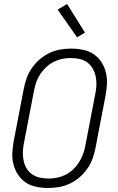

<svg xmlns="http://www.w3.org/2000/svg" viewBox="-20 -924 590 956"><path d="M219 12Q189 12 160 6Q131 0 108 -15.5Q85 -31 69.5 -54.5Q54 -78 47 -106Q40 -134 41.5 -164Q43 -194 49 -225L99 -485Q104 -511 113.5 -537Q123 -563 140 -587Q157 -611 179.5 -630Q202 -649 228 -661Q254 -673 280.5 -677.5Q307 -682 334 -682Q364 -682 393.5 -676Q423 -670 446 -654.5Q469 -639 484.5 -615.5Q500 -592 507 -564Q514 -536 512.5 -506Q511 -476 505 -445L455 -185Q450 -159 440.5 -133Q431 -107 414 -83Q397 -59 374.5 -40Q352 -21 326 -9Q300 3 273 7.5Q246 12 219 12ZM221 -35Q242 -35 263 -39Q284 -43 304.5 -53Q325 -63 342 -78.5Q359 -94 371.5 -113Q384 -132 392 -153Q400 -174 404 -194L454 -454Q459 -477 460 -499.5Q461 -522 456.5 -543Q452 -564 442 -582Q432 -600 415.5 -612.5Q399 -625 377.5 -630Q356 -635 333 -635Q312 -635 291 -631Q270 -627 249.5 -617Q229 -607 212 -591.5Q195 -576 182 -557Q169 -538 161.5 -517Q154 -496 150 -476L100 -216Q95 -193 94 -170.5Q93 -148 97 -127Q101 -106 111 -88Q121 -70 138 -57.5Q155 -45 176.5 -40Q198 -35 221 -35ZM364 -738 267 -876 314 -904 403 -762Z"/></svg>

Font: Lode Dark
Style: Italic
Weight: 400
Italic angle: -11°
Monospace: yes
Designer: Belleve Invis
Foundry: Belleve Invis
Version: Version 29.2.0; ttfautohint (v1.8.3)